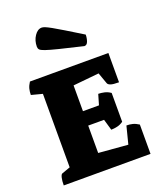

<svg xmlns="http://www.w3.org/2000/svg" viewBox="-163 -1021 958 1127"><g transform="rotate(-20 316.0 -457.5)"><path d="M38 0Q38 -29 42.5 -47.5Q47 -66 54 -69L107 -88V-547L38 -565Q38 -585 42.5 -603Q47 -621 60 -641H550V-458Q513 -458 498 -463.5Q483 -469 480 -478L455 -548L293 -532V-371H393L412 -436Q429 -436 449.5 -431.5Q470 -427 488 -414V-234Q470 -221 449.5 -216.5Q429 -212 412 -212L392 -281H293V-110L476 -95L504 -205Q524 -205 542 -200.5Q560 -196 580 -183V0ZM432 -727Q338 -749 284 -762.5Q230 -776 205.5 -784.5Q181 -793 174.5 -800.5Q168 -808 168 -819Q168 -857 187.5 -886Q207 -915 233 -915Q241 -915 253.5 -910Q266 -905 290.5 -891.5Q315 -878 356 -853Q397 -828 462 -788Q462 -766 455 -746.5Q448 -727 432 -727Z"/></g></svg>

Font: Petrona Black
Style: Regular
Weight: 900
Designer: Ringo R. Seeber
Foundry: Ringo R. Seeber
Version: Version 2.001; ttfautohint (v1.8.3)